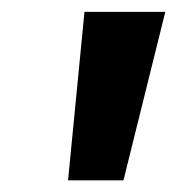

<svg xmlns="http://www.w3.org/2000/svg" viewBox="-20 -732 300 325"><path d="M189 -426.8H95.2L123 -711.9H259.8Z"/></svg>

Font: Creato Display
Style: Bold Italic
Weight: 700
Italic angle: -10°
Version: Version 1.000